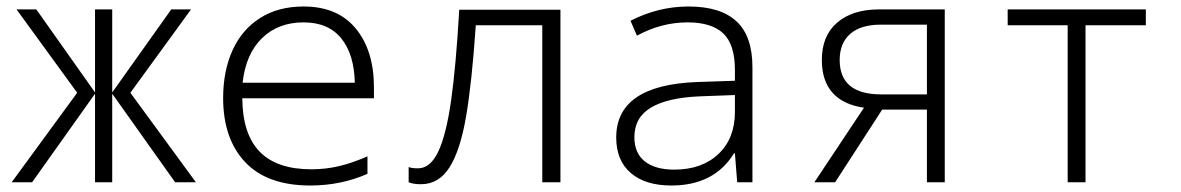

<svg xmlns="http://www.w3.org/2000/svg" viewBox="-20 -562 3640 592"><path d="M218 -276 31 -533H92L273 -277V-533H326V-277L508 -533H569L382 -276L584 0H520L326 -273V0H273V-273L79 0H16Z M668 -260Q668 -343 697 -407Q726 -471 782 -506.5Q838 -542 916 -542Q1021 -542 1077 -474Q1133 -406 1133 -292V-259H727Q728 -148 781 -94Q834 -40 940 -40Q985 -40 1026.5 -50Q1068 -60 1113 -80V-26Q1031 10 937 10Q804 10 736 -62Q668 -134 668 -260ZM1074 -307Q1072 -395 1032 -444Q992 -493 916 -493Q838 -493 788 -444.5Q738 -396 728 -307Z M1240 0V-47Q1249 -43 1269 -43Q1307 -43 1331.5 -95Q1356 -147 1371 -253Q1386 -359 1396 -532H1708V0H1652V-484H1447Q1435 -307 1417 -202.5Q1399 -98 1366 -46Q1333 6 1278 6Q1254 6 1240 0Z M1880 -138Q1880 -299 2127 -309L2246 -313V-346Q2246 -425 2210 -459Q2174 -493 2100 -493Q2019 -493 1944 -452L1924 -498Q2010 -542 2103 -542Q2201 -542 2250.5 -496.5Q2300 -451 2300 -355V0H2253L2246 -89H2243Q2182 10 2050 10Q1970 10 1925 -28.5Q1880 -67 1880 -138ZM2246 -217V-269L2139 -265Q2039 -261 1987.5 -230.5Q1936 -200 1936 -139Q1936 -90 1968 -64.5Q2000 -39 2059 -39Q2144 -39 2195 -87Q2246 -135 2246 -217Z M2644 -230Q2580 -239 2547 -276Q2514 -313 2514 -377Q2514 -452 2561.5 -492.5Q2609 -533 2690 -533H2893V0H2838V-224H2700L2555 0H2491ZM2838 -271V-486H2696Q2634 -486 2601.5 -457.5Q2569 -429 2569 -377Q2569 -271 2697 -271Z M3272 -484H3087V-533H3513V-484H3327V0H3272Z"/></svg>

Font: Noto Sans Mono UI Light
Style: Regular
Weight: 300
Monospace: yes
Designer: Monotype Design team
Foundry: Monotype Imaging Inc.
Version: Version 1.000